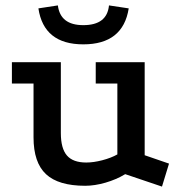

<svg xmlns="http://www.w3.org/2000/svg" viewBox="-20 -670 666 710"><path d="M443 -26Q410 -6 370 5.5Q330 17 295 17Q196 17 150 -26Q104 -69 104 -162V-361H24V-440H205V-178Q205 -121 227.5 -95Q250 -69 299 -69Q326 -69 358.5 -77.5Q391 -86 414 -99V-361H334V-440H515V-96L605 -65L579 20ZM288 -506Q142 -506 122 -639L194 -650Q203 -577 288 -577Q376 -577 383 -650L456 -639Q435 -506 288 -506Z"/></svg>

Font: Podkova SemiBold
Style: Regular
Weight: 600
Designer: Ilya Yudin
Foundry: Cyreal (www.cyreal.org)
Version: Version 2.103